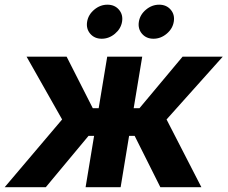

<svg xmlns="http://www.w3.org/2000/svg" viewBox="-44 -783 952 803"><path d="M-24.5 0 215.8 -283.4 67.2 -545.9H234.7L344 -330.6H368.7L404.4 -545.9H550.8L515.1 -330.6H539.4L719.5 -545.9H887.5L652.6 -283.4L798.3 0H626.7L519.2 -214.7H495.9L460.5 0H314L349.5 -214.7H326.2L147.4 0ZM597.9 -621Q567.7 -621 549.8 -641.9Q532 -662.8 536.8 -692.3Q541.6 -721.8 566.5 -742.6Q591.4 -763.4 621.7 -763.4Q651.9 -763.4 669.8 -742.6Q687.7 -721.8 682.8 -692.3Q678 -662.8 653.1 -641.9Q628.1 -621 597.9 -621ZM381.5 -621Q351.3 -621 333.4 -641.9Q315.6 -662.8 320.4 -692.3Q325.3 -721.8 350.2 -742.6Q375 -763.4 405.3 -763.4Q435.6 -763.4 453.4 -742.6Q471.3 -721.8 466.5 -692.3Q461.6 -662.8 436.7 -641.9Q411.7 -621 381.5 -621Z"/></svg>

Font: Inter Variable
Style: Italic
Weight: 400
Italic angle: -9.39999°
Designer: Rasmus Andersson
Foundry: rsms
Version: Version 4.001;git-9221beed3